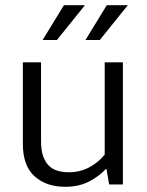

<svg xmlns="http://www.w3.org/2000/svg" viewBox="-20 -710 566 739"><path d="M383 -470H453V0H400L390 -59H387Q361 -31 322 -11Q283 9 231 9Q158 9 113 -31.5Q68 -72 68 -156V-470H138V-167Q138 -132 146 -109Q154 -86 168.5 -72Q183 -58 202.5 -52.5Q222 -47 245 -47Q288 -47 323.5 -66Q359 -85 383 -115ZM199 -556H144L226 -690H307ZM364 -556H309L391 -690H472Z"/></svg>

Font: Mukta Malar Light
Style: Regular
Weight: 300
Designer: Aadarsh Rajan, Girish Dalvi, Yashodeep Gholap
Foundry: Ek Type
Version: Version 2.538;PS 1.000;hotconv 16.6.51;makeotf.lib2.5.65220;